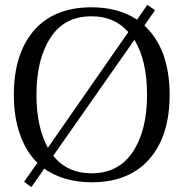

<svg xmlns="http://www.w3.org/2000/svg" viewBox="-20 -740 755 790"><path d="M652 -516C634 -564 608 -604 574 -635C574 -635 618 -698 618 -698C618 -698 586 -720 586 -720C586 -720 544 -659 544 -659C493 -693 430 -710 357 -710C254 -710 175 -678 120 -615C65 -551 37 -463 37 -350C37 -289 45 -235 62 -188C78 -141 102 -101 134 -70C134 -70 79 8 79 8C79 8 109 30 109 30C109 30 162 -46 162 -46C215 -9 280 10 357 10C460 10 539 -22 595 -86C650 -149 678 -237 678 -350C678 -413 669 -468 652 -516ZM177 -132C146 -188 130 -261 130 -350C130 -447 149 -526 188 -585C226 -644 282 -673 357 -673C420 -673 470 -651 508 -608C508 -608 177 -132 177 -132ZM527 -116C488 -57 432 -27 357 -27C290 -27 238 -51 199 -99C199 -99 533 -576 533 -576C568 -519 585 -444 585 -350C585 -253 566 -175 527 -116Z"/></svg>

Font: BUSH 25 TRIRONG 0515 A
Style: Regular
Weight: 400
Designer: Katatrad Team
Foundry: CadsonDemak